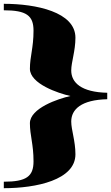

<svg xmlns="http://www.w3.org/2000/svg" viewBox="-55 -764 583 1008"><path d="M341 -566C341 -701 135 -744 -35 -744V-710C84 -710 121 -682 121 -603C121 -513 102 -467 102 -403C102 -324 251 -274 315 -260C251 -246 102 -196 102 -117C102 -53 121 -7 121 83C121 162 84 190 -35 190V224C135 224 341 181 341 46C341 -24 319 -82 319 -126C319 -190 372 -240 508 -243V-277C372 -280 319 -330 319 -394C319 -438 341 -496 341 -566Z"/></svg>

Font: Coconat
Style: Bold
Weight: 900
Width: 8
Designer: Sara Lavazza
Foundry: Collletttivo
Version: Version 1.000;Glyphs 3.2 (3217)